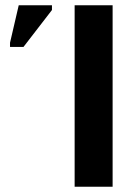

<svg xmlns="http://www.w3.org/2000/svg" viewBox="-20 -708 514 728"><path d="M407 0H263V-688H407ZM69 -530H18V-546L51 -688H177V-670Z"/></svg>

Font: Libra Sans
Style: Bold
Weight: 700
Foundry: Context Ltd
Version: Version 1.000